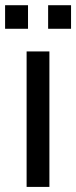

<svg xmlns="http://www.w3.org/2000/svg" viewBox="-38 -734 299 754"><path d="M156 0H66.5V-532H156ZM241 -621H151V-713.5H241ZM72 -621H-18V-713.5H72Z"/></svg>

Font: Myanmar Ethnic
Style: Regular
Weight: 400
Designer: Khon Soe Zaw Thu
Foundry: PaOh Unicode khonsoezawthu@gmail.com and @hotmail.com
Version: Version 1.01 September 27, 2016